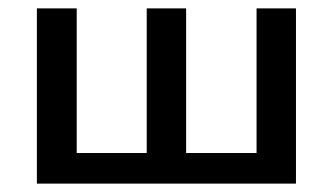

<svg xmlns="http://www.w3.org/2000/svg" viewBox="-20 -438 794 458"><path d="M686 -418V0H68V-418H163V-73H330V-418H424V-73H592V-418Z"/></svg>

Font: Ysabeau Semibold
Style: Regular
Weight: 600
Designer: Christian Thalmann (Catharsis Fonts)
Version: Version 0.003